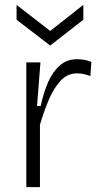

<svg xmlns="http://www.w3.org/2000/svg" viewBox="-20 -768 417 788"><path d="M88 0V-512H146L132 -333H147Q158 -385 176.5 -428.5Q195 -472 224.5 -498.5Q254 -525 296 -525Q308 -525 322.5 -523Q337 -521 355 -514L351 -456Q337 -461 323.5 -464Q310 -467 297 -467Q257 -467 229 -437Q201 -407 180.5 -359Q160 -311 144 -256V0ZM48 -748 186 -641 322 -748V-687L186 -581L48 -687Z"/></svg>

Font: Bricolage Grotesque 12pt ExtraLight
Style: Regular
Weight: 200
Designer: Mathieu Triay
Foundry: Atelier Triay
Version: Version 1.001; ttfautohint (v1.8.4.7-5d5b);gftools[0.9.33.de